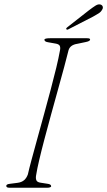

<svg xmlns="http://www.w3.org/2000/svg" viewBox="-20 -879 502 899"><path d="M150 -63.5Q146 -45.5 150 -35.5Q154 -25.5 170.5 -23.5L202.5 -18.5Q219.5 -16.5 219.5 -7Q219.5 -3.5 214 -1.8Q208.5 0 201.5 0H24.5Q9.5 0 9.5 -8Q8 -16.5 27.5 -18.5L62.5 -23Q81.5 -25.5 93 -35.5Q104.5 -45.5 110.5 -62.5Q116 -87.5 127.8 -131.2Q139.5 -175 154.8 -230Q170 -285 186.2 -344.2Q202.5 -403.5 217.5 -460Q232.5 -516.5 243.8 -563.2Q255 -610 260 -639Q264 -655.5 260 -664Q256 -672.5 240 -675L206 -681Q188 -683.5 188 -693Q188 -700 214.5 -700H388Q402 -700 402 -694Q402 -686 380.5 -682L342.5 -674Q308.5 -669 301 -644Q293.5 -613.5 280.5 -565.2Q267.5 -517 251.5 -459.5Q235.5 -402 219 -342Q202.5 -282 188 -227Q173.5 -172 163.5 -129.2Q153.5 -86.5 150 -63.5ZM396 -830.5Q415 -845 427.8 -853Q440.5 -861 451.5 -857.5Q459.5 -854.5 461.2 -847.2Q463 -840 457.5 -832.5Q452.5 -823 441.2 -816Q430 -809 415.5 -801L300.5 -742Q293.5 -738 290.5 -742.5Q288 -746 296.5 -752.5Z"/></svg>

Font: Fraunces 9pt Thin
Style: Italic
Weight: 100
Italic angle: -16°
Version: Version 1.000;[b76b70a41]